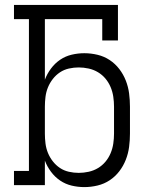

<svg xmlns="http://www.w3.org/2000/svg" viewBox="-20 -755 640 783"><path d="M324 8Q298 8 272.5 2Q247 -4 225.5 -18.5Q204 -33 188 -54.5Q172 -76 163 -100V0H37V-58H98V-677H37V-735H461V-590H397V-677H163V-430Q172 -454 188 -475.5Q204 -497 225.5 -511.5Q247 -526 272.5 -532Q298 -538 324 -538Q351 -538 378 -531.5Q405 -525 427.5 -510Q450 -495 466.5 -473.5Q483 -452 493 -426.5Q503 -401 506.5 -374Q510 -347 510 -320V-210Q510 -183 506.5 -156Q503 -129 493 -103.5Q483 -78 466.5 -56.5Q450 -35 427.5 -20Q405 -5 378 1.5Q351 8 324 8ZM301 -50Q321 -50 341.5 -54.5Q362 -59 379.5 -69.5Q397 -80 410 -95.5Q423 -111 431 -130Q439 -149 442 -169.5Q445 -190 445 -210V-320Q445 -340 442 -360.5Q439 -381 431 -400Q423 -419 410 -434.5Q397 -450 379.5 -460.5Q362 -471 341.5 -475.5Q321 -480 301 -480Q281 -480 261 -475.5Q241 -471 224.5 -460Q208 -449 195.5 -433Q183 -417 175.5 -398.5Q168 -380 165.5 -360Q163 -340 163 -320V-210Q163 -190 165.5 -170Q168 -150 175.5 -131.5Q183 -113 195.5 -97Q208 -81 224.5 -70Q241 -59 261 -54.5Q281 -50 301 -50Z"/></svg>

Font: Iosevka Slab Light Extended
Style: Regular
Weight: 300
Width: 7
Monospace: yes
Designer: Belleve Invis
Foundry: Belleve Invis
Version: Version 11.1.0; ttfautohint (v1.8.3)